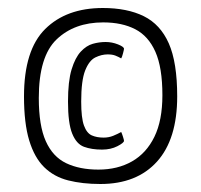

<svg xmlns="http://www.w3.org/2000/svg" viewBox="-20 -781 502 480"><path d="M231 -321Q186 -321 150.5 -330Q115 -339 90.5 -363Q66 -387 53 -430Q40 -473 40 -540Q40 -656 93 -708.5Q146 -761 237 -761Q298 -761 339.5 -740.5Q381 -720 402 -672.5Q423 -625 423 -540Q423 -433 372.5 -377Q322 -321 231 -321ZM235 -407Q209 -407 190 -414Q171 -421 160.5 -447Q150 -473 150 -527Q150 -578 159 -607.5Q168 -637 182 -652Q196 -667 212 -671.5Q228 -676 244 -676Q260 -676 275 -670Q290 -664 290 -659Q290 -657 287.5 -647.5Q285 -638 283 -635Q276 -639 268.5 -642Q261 -645 249 -645Q234 -645 218.5 -637.5Q203 -630 193 -605Q183 -580 183 -527Q183 -486 190 -467Q197 -448 209.5 -442.5Q222 -437 239 -437Q252 -437 263 -441.5Q274 -446 283 -451Q285 -447 287.5 -439Q290 -431 290 -429Q290 -424 273.5 -415.5Q257 -407 235 -407ZM226 -357Q274 -357 310 -377.5Q346 -398 366 -439Q386 -480 386 -543Q386 -612 368.5 -651.5Q351 -691 318 -708Q285 -725 238 -725Q166 -725 121.5 -682.5Q77 -640 77 -536Q77 -467 94.5 -428Q112 -389 145.5 -373Q179 -357 226 -357Z"/></svg>

Font: Yanone Kaffeesatz ExtraLight Light
Style: Regular
Weight: 300
Version: Version 2.003